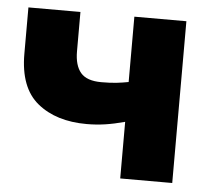

<svg xmlns="http://www.w3.org/2000/svg" viewBox="-43 -556 676 603"><g transform="rotate(5 295.0 -255.0)"><path d="M357 0V-178.5Q324 -169.5 295.2 -165.2Q266.5 -161 237 -161Q140.5 -161 81.8 -209Q23 -257 23 -364V-510H187V-386Q187 -341.5 206.2 -318.8Q225.5 -296 271.5 -296Q299.5 -296 319.2 -298.2Q339 -300.5 357 -304V-510H521V0Z"/></g></svg>

Font: Geologica
Style: Bold
Weight: 700
Designer: Sindre Bremnes, Frode Helland
Foundry: Monokrom Skriftforlag AS
Version: Version 1.010; ttfautohint (v1.8.4.7-5d5b);gftools[0.9.28]